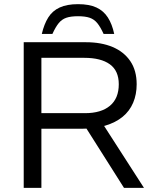

<svg xmlns="http://www.w3.org/2000/svg" viewBox="-20 -903 747 923"><path d="M94 0V-700H393Q467 -700 521.5 -677Q576 -654 606.5 -609Q637 -564 637 -498Q637 -449 620 -409Q603 -369 569.5 -341.5Q536 -314 486 -299Q436 -284 371 -284H179V0ZM576 0 388 -297 468 -317 672 0ZM179 -359H389Q466 -359 508.5 -394.5Q551 -430 551 -498Q551 -563 508 -594Q465 -625 385 -625H179ZM181 -740Q192 -787 212 -819Q232 -851 267 -867Q302 -883 355 -883Q409 -883 443.5 -867Q478 -851 498.5 -819Q519 -787 529 -740H478Q463 -773 448 -791.5Q433 -810 411.5 -817.5Q390 -825 355 -825Q320 -825 298.5 -817.5Q277 -810 262 -791.5Q247 -773 232 -740Z"/></svg>

Font: REM Light
Style: Regular
Weight: 300
Designer: Octavio Pardo
Foundry: Ashler Design
Version: Version 1.005;gftools[0.9.28]